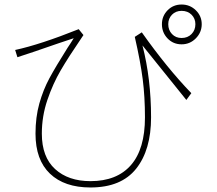

<svg xmlns="http://www.w3.org/2000/svg" viewBox="-20 -750 960 849"><path d="M783 -554Q746 -554 721 -580Q696 -606 696 -643Q696 -679 721 -704.5Q746 -730 783 -730Q820 -730 846 -704.5Q872 -679 872 -643Q872 -607 846 -580.5Q820 -554 783 -554ZM783 -702Q757 -702 740.5 -685Q724 -668 724 -643Q724 -617 740.5 -599.5Q757 -582 783 -582Q810 -582 827 -599.5Q844 -617 844 -643Q844 -668 827 -685Q810 -702 783 -702ZM610 -549Q648 -401 648 -231Q648 -87 582 -4Q516 79 380 79Q265 79 201 18Q137 -43 137 -159Q137 -232 154 -292.5Q171 -353 198.5 -404Q226 -455 279 -539Q292 -558 306 -581L240 -559Q105 -512 57 -497L47 -529Q158 -553 328 -621L349 -595L337 -577Q283 -498 248.5 -439Q214 -380 189.5 -308Q165 -236 165 -159Q165 -56 223.5 -2.5Q282 51 380 51Q497 51 559 -20Q621 -91 621 -231Q621 -322 611 -400Q601 -478 576 -587L607 -607Q718 -450 826 -338L804 -308Z"/></svg>

Font: LINE Seed Sans KR Thin
Style: Regular
Weight: 250
Designer: LINE BX Design & Sandoll Inc & Dalton Maag Ltd
Foundry: Sandoll Inc.
Version: Version 1.000